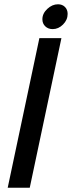

<svg xmlns="http://www.w3.org/2000/svg" viewBox="-20 -877 336 897"><path d="M178 -787Q178 -814 201 -835.5Q224 -857 251 -857Q271 -857 283.5 -844.5Q296 -832 296 -812Q296 -784 274.5 -762.5Q253 -741 226 -741Q205 -741 191.5 -754Q178 -767 178 -787ZM164 -699H267L119 0H16Z"/></svg>

Font: Prompt
Style: Italic
Weight: 400
Italic angle: -12°
Designer: Katatrad Team
Foundry: CadsonDemak
Version: Version 1.001